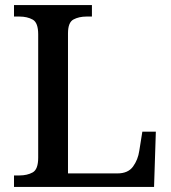

<svg xmlns="http://www.w3.org/2000/svg" viewBox="-20 -734 672 754"><path d="M35 0V-45H56Q87 -45 108.5 -57Q130 -69 130 -115V-599Q130 -645 108.5 -657Q87 -669 56 -669H35V-714H341V-669H320Q290 -669 268.5 -657.5Q247 -646 247 -603V-53H441Q483 -53 502.5 -80Q522 -107 527 -142L539 -217H592L585 0Z"/></svg>

Font: Noto Serif Bengali Medium
Style: Regular
Weight: 500
Designer: Juan Bruce, Universal Thirst, Indian Type Foundry and the Monotype Design Team.
Foundry: Monotype Imaging Inc.
Version: Version 2.003; ttfautohint (v1.8.4.7-5d5b)